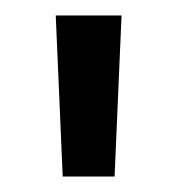

<svg xmlns="http://www.w3.org/2000/svg" viewBox="-20 -718 229 248"><path d="M61 -490H128L137 -698H52Z"/></svg>

Font: Vanilla Cream Book
Style: Regular
Weight: 400
Designer: Jeremy Tribby, Jinavaṁso
Foundry: Tribby Type
Version: Version 1.422;Glyphs 3.1.2 (3151)